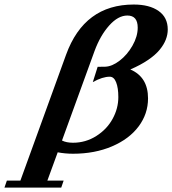

<svg xmlns="http://www.w3.org/2000/svg" viewBox="-134 -671 765 852"><path d="M-114.3 161.6 -103.5 130.4H-43.5L159.2 -428.2Q240.2 -650.9 459.5 -650.9Q529.3 -650.9 569.8 -622.3Q610.4 -593.8 610.4 -540Q610.4 -517.6 601.8 -495.4Q593.3 -473.1 574.5 -450.2Q555.7 -427.2 522.7 -404.8Q489.7 -382.3 444.3 -362.8Q522.9 -329.1 522.9 -234.4Q522.9 -166 481.2 -110.1Q439.5 -54.2 363 -21.5Q286.6 11.2 189.9 11.2Q155.3 11.2 122.1 4.9L76.2 130.4H148.4L137.7 161.6ZM285.6 -444.8 141.1 -47.4Q160.6 -37.6 189.9 -37.6Q246.1 -37.6 293.2 -67.4Q340.3 -97.2 365.7 -143.6Q391.1 -189.9 391.1 -240.2Q391.1 -281.2 381.3 -305.9Q371.6 -330.6 353 -330.6Q320.8 -330.6 277.8 -306.6L299.3 -374.5L333 -375Q363.3 -376 397 -401.9Q430.7 -427.7 453.9 -468.5Q477.1 -509.3 477.1 -548.3Q477.1 -602.1 431.2 -602.1Q390.1 -602.1 350.6 -557.9Q311 -513.7 285.6 -444.8Z"/></svg>

Font: Elstob 10pt
Style: Bold Italic
Weight: 700
Italic angle: -20°
Designer: Peter S. Baker
Version: Version 1.015